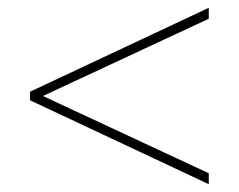

<svg xmlns="http://www.w3.org/2000/svg" viewBox="-20 -682 612 492"><path d="M515 -210V-238L90 -436L515 -634V-662L57 -447V-425Z"/></svg>

Font: Noto Sans Kannada UI Thin
Style: Regular
Weight: 100
Designer: Jelle Bosma - Monotype Design Team
Foundry: Monotype Imaging Inc.
Version: Version 2.005